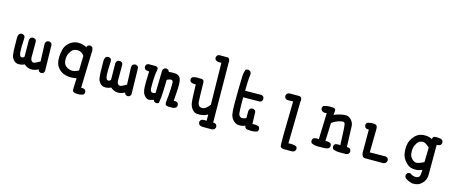

<svg xmlns="http://www.w3.org/2000/svg" viewBox="-47 -1352 5093 2145"><g transform="rotate(15 2500.0 -280.0)"><path d="M409.2 11.7 389.6 2 379.9 -19.5Q336.9 3.9 295.4 2Q253.9 0 214.8 -33.2Q185.5 -17.6 149.4 -17.6Q113.3 -17.6 90.8 -42.5Q68.4 -67.4 63.5 -93.8Q58.6 -120.1 56.6 -166Q54.7 -211.9 54.7 -295.9Q54.7 -323.2 68.4 -344.7Q84 -356.4 105.5 -354.5L125 -344.7Q136.7 -331.1 134.8 -309.6Q127.9 -201.2 132.3 -152.3Q136.7 -103.5 157.7 -100.6Q178.7 -97.7 191.4 -116.2L189.5 -307.6Q191.4 -323.2 201.2 -335Q216.8 -346.7 238.3 -344.7L258.8 -335Q270.5 -321.3 268.6 -299.8Q268.6 -159.2 268.6 -130.9Q268.6 -102.5 282.7 -86.9Q296.9 -71.3 320.8 -81.1Q344.7 -90.8 377.9 -110.4L370.1 -313.5Q372.1 -329.1 381.8 -340.8Q397.5 -352.5 418.9 -350.6L438.5 -340.8Q450.2 -327.1 448.2 -305.7L454.1 -17.6L444.3 2Q430.7 13.7 409.2 11.7Z M852.5 132.8Q817.4 129.9 812.5 111.8Q807.6 93.8 815.4 -33.2Q770.5 -23.4 731.9 -26.4Q693.4 -29.3 663.1 -42Q632.8 -54.7 608.4 -80.6Q584 -106.4 574.2 -136.7Q564.5 -167 565.4 -207Q566.4 -247.1 576.2 -292Q585.9 -336.9 615.2 -368.2Q644.5 -399.4 679.7 -412.1Q714.8 -424.8 756.3 -419.9Q797.9 -415 831.1 -395.5Q831.1 -407.2 838.9 -415Q852.5 -426.8 874 -424.8L893.6 -415Q909.2 -385.7 903.3 -346.7L891.6 56.6Q918.9 52.7 938.5 66.4Q950.2 80.1 948.2 101.6L938.5 121.1Q901.4 138.7 852.5 132.8ZM819.3 -124 823.2 -293.9Q794.9 -337.9 746.1 -338.9Q697.3 -339.8 672.9 -304.2Q648.4 -268.6 643.6 -241.2Q638.7 -213.9 642.6 -182.6Q646.5 -151.4 668.9 -130.9Q691.4 -110.4 728 -103Q764.6 -95.7 819.3 -124Z M1409.2 11.7 1389.6 2 1379.9 -19.5Q1336.9 3.9 1295.4 2Q1253.9 0 1214.8 -33.2Q1185.5 -17.6 1149.4 -17.6Q1113.3 -17.6 1090.8 -42.5Q1068.4 -67.4 1063.5 -93.8Q1058.6 -120.1 1056.6 -166Q1054.7 -211.9 1054.7 -295.9Q1054.7 -323.2 1068.4 -344.7Q1084 -356.4 1105.5 -354.5L1125 -344.7Q1136.7 -331.1 1134.8 -309.6Q1127.9 -201.2 1132.3 -152.3Q1136.7 -103.5 1157.7 -100.6Q1178.7 -97.7 1191.4 -116.2L1189.5 -307.6Q1191.4 -323.2 1201.2 -335Q1216.8 -346.7 1238.3 -344.7L1258.8 -335Q1270.5 -321.3 1268.6 -299.8Q1268.6 -159.2 1268.6 -130.9Q1268.6 -102.5 1282.7 -86.9Q1296.9 -71.3 1320.8 -81.1Q1344.7 -90.8 1377.9 -110.4L1370.1 -313.5Q1372.1 -329.1 1381.8 -340.8Q1397.5 -352.5 1418.9 -350.6L1438.5 -340.8Q1450.2 -327.1 1448.2 -305.7L1454.1 -17.6L1444.3 2Q1430.7 13.7 1409.2 11.7Z M1891.6 7.8Q1856.4 5.9 1851.6 -8.8Q1846.7 -23.4 1850.6 -52.2Q1854.5 -81.1 1857.4 -116.2Q1860.4 -151.4 1862.3 -189.5Q1864.3 -227.5 1863.3 -261.2Q1862.3 -294.9 1834 -291Q1805.7 -287.1 1792 -276.4Q1790 -208 1788.1 -139.6Q1786.1 -71.3 1774.4 -5.9Q1760.7 5.9 1739.3 3.9L1719.7 -5.9L1711.9 -23.4Q1662.1 -7.8 1646.5 -10.7Q1630.9 -13.7 1612.3 -31.2Q1593.8 -48.8 1585 -72.8Q1576.2 -96.7 1574.7 -146Q1573.2 -195.3 1578.1 -317.4Q1550.8 -313.5 1529.3 -329.1Q1517.6 -342.8 1519.5 -364.3L1529.3 -383.8L1548.8 -393.6H1634.8Q1668.9 -388.7 1661.6 -354Q1654.3 -319.3 1651.4 -289.1Q1648.4 -258.8 1647.5 -222.2Q1646.5 -185.5 1647.5 -145.5Q1648.4 -105.5 1667 -98.6Q1685.5 -91.8 1710 -102.5L1715.8 -360.4Q1717.8 -376 1727.5 -387.7Q1741.2 -399.4 1762.7 -397.5L1782.2 -387.7L1792 -368.2Q1835 -374 1866.2 -371.1Q1897.5 -368.2 1916 -348.6Q1934.6 -329.1 1938 -279.3Q1941.4 -229.5 1928.7 -69.3Q1945.3 -77.1 1974.6 -61.5Q1986.3 -46.9 1984.4 -25.4L1974.6 -5.9Q1953.1 7.8 1936 7.8Q1918.9 7.8 1891.6 7.8Z M2325.2 127Q2297.9 128.9 2276.4 115.2Q2263.7 99.6 2265.6 78.1L2276.4 58.6Q2299.8 43 2340.8 50.8V-22.5Q2311.5 -5.9 2279.8 0Q2248 5.9 2216.8 2.9Q2185.5 0 2161.1 -28.8Q2136.7 -57.6 2129.9 -99.6Q2123 -141.6 2119.1 -311.5Q2084 -307.6 2058.6 -323.2Q2046.9 -336.9 2048.8 -358.4L2058.6 -377.9Q2097.7 -393.6 2144.5 -387.7Q2193.4 -394.5 2195.3 -356.4Q2199.2 -159.2 2202.1 -130.9Q2205.1 -102.5 2220.7 -86.9Q2236.3 -71.3 2267.6 -76.2Q2298.8 -81.1 2340.8 -135.7L2333 -619.1Q2295.9 -613.3 2265.6 -630.9Q2253.9 -644.5 2255.9 -666L2265.6 -685.5L2286.1 -695.3H2381.8Q2417 -693.4 2411.1 -630.9L2417 50.8Q2438.5 48.8 2452.1 60.5Q2463.9 74.2 2461.9 95.7L2452.1 115.2Q2438.5 125 2422.9 127Z M2812.5 27.3Q2776.4 26.4 2774.4 -9.8Q2739.3 5.9 2701.7 3.9Q2664.1 2 2635.7 -26.9Q2607.4 -55.7 2600.6 -93.8Q2593.8 -131.8 2592.8 -195.3Q2591.8 -258.8 2593.8 -376Q2595.7 -493.2 2597.7 -534.7Q2599.6 -576.2 2613.3 -611.3Q2627 -623 2648.4 -621.1L2668 -611.3Q2681.6 -595.7 2679.7 -574.2Q2673.8 -529.3 2671.9 -481.9Q2669.9 -434.6 2669.9 -385.7L2860.4 -387.7L2879.9 -377.9Q2891.6 -362.3 2889.6 -340.8L2879.9 -321.3L2860.4 -311.5L2668 -309.6Q2667 -253.9 2668.5 -202.6Q2669.9 -151.4 2672.9 -126Q2675.8 -100.6 2696.8 -86.9Q2717.8 -73.2 2762.7 -94.7V-176.8Q2764.6 -192.4 2774.4 -204.1Q2790 -215.8 2811.5 -213.9L2831.1 -204.1Q2842.8 -190.4 2840.8 -168.9L2844.7 -47.9Q2887.7 -53.7 2920.9 -38.1Q2932.6 -23.4 2930.7 -2L2920.9 17.6Q2883.8 35.2 2812.5 27.3Z M3250 132.8Q3221.7 127.9 3214.4 111.8Q3207 95.7 3218.8 -409.2L3156.2 -407.2Q3140.6 -409.2 3128.9 -418.9Q3117.2 -432.6 3119.1 -454.1L3128.9 -473.6Q3140.6 -483.4 3156.2 -485.4H3267.6Q3309.6 -484.4 3297.9 -417L3289.1 56.6Q3340.8 50.8 3381.8 66.4Q3393.6 80.1 3391.6 101.6L3381.8 121.1Q3368.2 130.9 3352.5 132.8Z M3862.3 5.9Q3823.2 5.9 3790 -9.8Q3778.3 -23.4 3780.3 -45.9L3790 -65.4Q3811.5 -79.1 3854.5 -73.2Q3846.7 -295.9 3839.4 -316.9Q3832 -337.9 3809.1 -335.4Q3786.1 -333 3755.4 -322.3Q3724.6 -311.5 3689.5 -286.1L3681.6 -75.2Q3716.8 -81.1 3742.2 -65.4Q3753.9 -51.8 3752 -29.3L3742.2 -9.8Q3716.8 3.9 3685.5 3.9Q3654.3 3.9 3616.2 4.9Q3578.1 5.9 3541 -11.7Q3529.3 -25.4 3531.2 -47.9L3541 -67.4Q3566.4 -83 3605.5 -75.2L3615.2 -379.9L3584 -377.9L3558.6 -389.6Q3544.9 -405.3 3546.9 -426.8L3556.6 -446.3Q3599.6 -461.9 3647.5 -460Q3695.3 -458 3697.3 -440.4Q3699.2 -422.9 3693.4 -381.8Q3734.4 -397.5 3772 -406.2Q3809.6 -415 3838.9 -412.1Q3868.2 -409.2 3894.5 -378.9Q3920.9 -348.6 3921.9 -310.5Q3922.9 -272.5 3930.7 -71.3Q3954.1 -75.2 3969.7 -61.5Q3981.4 -47.9 3979.5 -25.4L3969.7 -5.9Q3956.1 3.9 3940.4 5.9Z M4158.2 -3.9Q4124 -3.9 4117.2 -55.7V-325.2Q4093.8 -321.3 4076.2 -335Q4064.5 -350.6 4066.4 -372.1L4076.2 -391.6Q4117.2 -407.2 4168 -401.4Q4201.2 -394.5 4197.3 -344.7L4193.4 -81.1L4379.9 -83L4399.4 -73.2Q4411.1 -59.6 4409.2 -38.1L4399.4 -17.6Q4385.7 -5.9 4368.2 -3.9Z M4740.2 130.9Q4695.3 121.1 4656.2 93.8Q4644.5 78.1 4646.5 56.6L4656.2 37.1Q4669.9 25.4 4691.4 27.3Q4726.6 52.7 4758.8 51.8Q4791 50.8 4801.3 32.2Q4811.5 13.7 4811.5 -44.9Q4765.6 -23.4 4715.8 -27.3Q4666 -31.2 4633.8 -62.5Q4601.6 -93.8 4587.9 -120.6Q4574.2 -147.5 4570.3 -181.6Q4566.4 -215.8 4569.3 -252.9Q4572.3 -290 4587.9 -322.3Q4603.5 -354.5 4629.9 -380.9Q4656.2 -407.2 4688.5 -417Q4720.7 -426.8 4757.3 -423.8Q4793.9 -420.9 4825.2 -403.3Q4827.1 -433.6 4849.6 -437Q4872.1 -440.4 4917 -434.6L4936.5 -424.8Q4950.2 -409.2 4948.2 -387.7L4938.5 -368.2Q4918.9 -354.5 4893.6 -356.4Q4894.5 -58.6 4893.1 -5.9Q4891.6 46.9 4861.3 81.1Q4831.1 115.2 4802.2 124Q4773.4 132.8 4740.2 130.9ZM4773.4 -116.2 4811.5 -133.8 4815.4 -303.7Q4793.9 -323.2 4772.9 -336.9Q4752 -350.6 4727.5 -347.7Q4703.1 -344.7 4685.1 -328.1Q4667 -311.5 4653.8 -279.3Q4640.6 -247.1 4643.6 -199.2Q4646.5 -151.4 4676.8 -126Q4707 -100.6 4729.5 -104Q4752 -107.4 4773.4 -116.2Z"/></g></svg>

Font: JasonHandwriting4
Style: Regular
Weight: 400
Version: Version 1.01.21